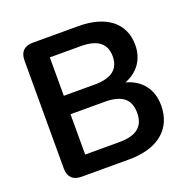

<svg xmlns="http://www.w3.org/2000/svg" viewBox="-125 -827 939 949"><g transform="rotate(-20 344.0 -352.5)"><path d="M396 0C546 0 636 -72 636 -197C636 -283 589 -342 509 -364C577 -390 618 -446 618 -522C618 -636 533 -705 385 -705H145C101 -705 77 -681 77 -637V-68C77 -24 101 0 145 0ZM200 -608H363C451 -608 494 -574 494 -507C494 -440 451 -406 363 -406H200ZM200 -309H380C470 -309 512 -275 512 -203C512 -132 470 -97 380 -97H200Z"/></g></svg>

Font: Nunito
Style: Bold
Weight: 700
Designer: Vernon Adams
Foundry: Vernon Adams
Version: Version 3.602